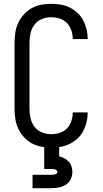

<svg xmlns="http://www.w3.org/2000/svg" viewBox="-20 -763 540 1003"><path d="M247 8Q221 8 194.5 3Q168 -2 145 -15Q122 -28 104 -48Q86 -68 75 -92Q64 -116 60 -142.5Q56 -169 56 -195V-540Q56 -566 60 -592.5Q64 -619 75 -643Q86 -667 104 -687Q122 -707 145 -720Q168 -733 194.5 -738Q221 -743 247 -743Q272 -743 296.5 -739Q321 -735 343.5 -724Q366 -713 384.5 -696Q403 -679 414.5 -657Q426 -635 432 -611Q438 -587 438 -562Q438 -561 438 -560.5Q438 -560 438 -559H360Q360 -559 360 -559.5Q360 -560 360 -561Q360 -583 352.5 -605Q345 -627 329.5 -643Q314 -659 292 -666Q270 -673 247 -673Q222 -673 198.5 -663.5Q175 -654 160 -634Q145 -614 139.5 -589.5Q134 -565 134 -540V-195Q134 -170 139.5 -145.5Q145 -121 160 -101Q175 -81 198.5 -71.5Q222 -62 247 -62Q270 -62 292 -69Q314 -76 329.5 -92Q345 -108 352.5 -130Q360 -152 360 -174Q360 -175 360 -175.5Q360 -176 360 -176H438Q438 -175 438 -174.5Q438 -174 438 -173Q438 -148 432 -124Q426 -100 414.5 -78Q403 -56 384.5 -39Q366 -22 343.5 -11Q321 0 296.5 4Q272 8 247 8ZM150 220V150H250Q255 150 259.5 149.5Q264 149 268.5 147.5Q273 146 276.5 143Q280 140 280 135Q280 130 276.5 127Q273 124 268.5 122.5Q264 121 259.5 120.5Q255 120 250 120H211V0H289V54Q303 57 316 64Q329 71 339 81.5Q349 92 353.5 106.5Q358 121 358 135Q358 155 349.5 173Q341 191 324.5 201.5Q308 212 288.5 216Q269 220 250 220Z"/></svg>

Font: Zed Mono
Style: Regular
Weight: 400
Monospace: yes
Designer: Belleve Invis
Foundry: Belleve Invis
Version: Version 1.0.0; ttfautohint (v1.8.4)